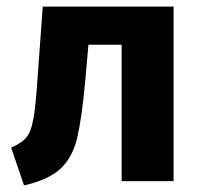

<svg xmlns="http://www.w3.org/2000/svg" viewBox="-20 -551 610 584"><path d="M110 -531 94 -310C90 -252 86 -211 81 -187C72 -138 58 -122 14 -102L53 13C102 2 139 -15 163 -37C187 -59 204 -89 214 -128C223 -166 232 -224 239 -302L249 -415H350V0H508V-531Z"/></svg>

Font: Fira Sans
Style: Bold
Weight: 700
Designer: Carrois Corporate & Edenspiekermann AG
Foundry: Carrois Corporate GbR & Edenspiekermann AG
Version: Version 4.203